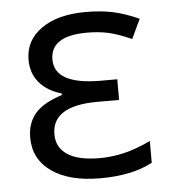

<svg xmlns="http://www.w3.org/2000/svg" viewBox="-45 -586 565 638"><g transform="rotate(-5 237.5 -267.5)"><path d="M349.1 -313V-244.1H276.9Q125 -244.1 125 -148.9Q125 -105 160.9 -81.1Q196.8 -57.1 268.1 -57.1Q309.1 -57.1 349.6 -66.7Q390.1 -76.2 439 -99.1V-26.9Q372.1 9.8 264.2 9.8Q161.6 9.8 102.8 -31.5Q43.9 -72.8 43.9 -145Q43.9 -192.9 70.8 -224.9Q97.7 -256.8 161.1 -276.9V-282.2Q113.3 -295.9 87.2 -326.9Q61 -357.9 61 -402.8Q61 -467.8 115.7 -506.3Q170.4 -544.9 264.2 -544.9Q311.5 -544.9 351.8 -536.9Q392.1 -528.8 440.9 -506.8L410.2 -441.9Q364.3 -462.4 332.5 -469.2Q300.8 -476.1 262.2 -476.1Q140.1 -476.1 140.1 -397Q140.1 -313 294.9 -313Z"/></g></svg>

Font: Zoram GWebM
Style: Regular
Weight: 400
Foundry: Ascender Corporation
Version: Version 1.000